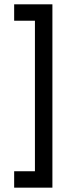

<svg xmlns="http://www.w3.org/2000/svg" viewBox="-20 -760 340 880"><path d="M220.2 100.1H44.9V24.9H140.1V-665H44.9V-740.2H220.2Z"/></svg>

Font: ABeeZee
Style: Regular
Weight: 400
Designer: Anja Meiners
Foundry: Anja Meiners
Version: Version 1.002